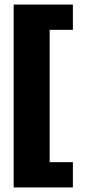

<svg xmlns="http://www.w3.org/2000/svg" viewBox="-20 -720 380 843"><path d="M40 -700H300V-589H198V-8H300V103H40Z"/></svg>

Font: Sarabun ExtraBold
Style: Regular
Weight: 800
Version: Version 1.000; ttfautohint (v1.6)